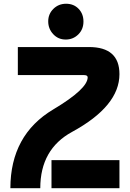

<svg xmlns="http://www.w3.org/2000/svg" viewBox="-20 -983 678 1003"><path d="M34.2 0Q34.7 -277.8 257.8 -411.1Q438 -518.6 438 -579.1Q438 -590.8 418 -590.8H73.2V-737.3H444.8Q604 -737.3 604 -595.7Q604 -428.7 356.4 -293.9Q190.4 -203.6 190.4 0ZM604 0H249V-146.5H604ZM325.2 -963.4Q365.2 -963.4 390.6 -937Q416 -910.6 416 -870.6Q416 -830.1 389.6 -803.7Q362.3 -776.4 323.2 -776.4Q284.2 -776.4 258.1 -804.4Q231.9 -832.5 231.9 -871.3Q231.9 -910.2 259 -936.8Q286.1 -963.4 325.2 -963.4Z"/></svg>

Font: Newest Shape
Style: Bold
Weight: 700
Designer: Wojciech Kalinowski "wmk69" (wmk69@o2.pl)
Foundry: Wojciech Kalinowski "wmk69" (wmk69@o2.pl)
Version: Version 1.0.0; 2022-02-24